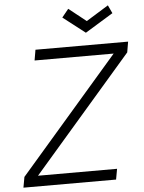

<svg xmlns="http://www.w3.org/2000/svg" viewBox="-62 -1007 792 1056"><g transform="rotate(-5 334.0 -479.0)"><path d="M318.5 -913.5 355 -958.5 451 -882.5 574 -958.5 595 -913.5 440.5 -819ZM546 -58.5 535.5 0H24L34.5 -58.5L582.5 -691.5H146L156 -750H667.5L657.5 -691.5L109.5 -58.5Z"/></g></svg>

Font: Russisch Sans Light
Style: Italic
Weight: 300
Italic angle: -10°
Designer: Michael Sharanda (font) & Cristiano Sobral (main changes)
Foundry: Michael Sharanda
Version: Version 2.00;September 8, 2020;FontCreator 13.0.0.2681 64-bi